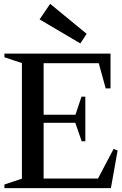

<svg xmlns="http://www.w3.org/2000/svg" viewBox="-20 -979 636 999"><path d="M3 0V-19L108 -54L94 -34V-666L108 -646L3 -681V-700H555V-519H530L490 -664L509 -650H192L207 -665V-367L192 -382H387L368 -368L404 -476H424V-244H405L367 -354L387 -340H192L207 -355V-35L192 -50H504L483 -37L571 -204L592 -196L557 0ZM398 -753 186 -878 241 -959 431 -803Z"/></svg>

Font: Wittgenstein Medium
Style: Regular
Weight: 500
Designer: Jörg Drees
Foundry: Jörg Drees
Version: Version 1.500